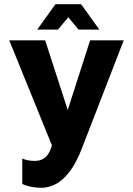

<svg xmlns="http://www.w3.org/2000/svg" viewBox="-20 -698 633 914"><path d="M176 196Q151 196 127 191Q103 186 86 178V57Q102 63 116 65.5Q130 68 145 68Q170 68 188.5 56.5Q207 45 219 17.5Q231 -10 238 -57L241 28L24 -506H195L310 -151H295L409 -506H569L370 8Q343 78 311.5 119Q280 160 246 178Q212 196 176 196ZM157 -557 244 -678H366L453 -557H354L305 -616L256 -557Z"/></svg>

Font: Maven Pro
Style: Bold
Weight: 700
Designer: Joe Prince
Foundry: Joe Prince
Version: Version 2.103